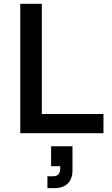

<svg xmlns="http://www.w3.org/2000/svg" viewBox="-20 -695 585 1002"><path d="M85.8 0V-675H198.3V-100H520V0ZM227.5 286.7V225H255.8Q294.2 225 294.2 185.8V172.5H246.7V68.3H358.3V192.5Q358.3 236.7 334.6 261.7Q310.8 286.7 264.2 286.7Z"/></svg>

Font: Funnel Sans Medium
Style: Regular
Weight: 500
Version: Version 1.000; Beta; Release 5; Build 24; ttfautohint (v1.8.